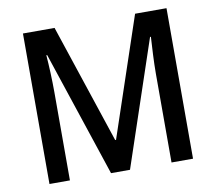

<svg xmlns="http://www.w3.org/2000/svg" viewBox="-79 -806 1007 897"><g transform="rotate(-10 425.0 -357.0)"><path d="M377 0H467L667 -595H671C668 -544 664 -477 664 -421V0H766V-714H617L427 -149H423L235 -714H85V0H182V-418C182 -477 179 -545 175 -595H179Z"/></g></svg>

Font: Noto Sans Lao Looped SemiCondensed Medium
Style: Regular
Weight: 500
Width: 4
Designer: Mark Frömberg, Ben Mitchell
Foundry: The Fontpad Ltd
Version: Version 1.002